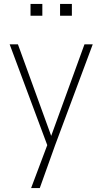

<svg xmlns="http://www.w3.org/2000/svg" viewBox="-20 -755 502 975"><path d="M240 -65 409 -530H451L260 -18L182 200H138L220 -18L29 -530H71ZM345 -735V-675H285V-735ZM195 -735V-675H135V-735Z"/></svg>

Font: Cooper Hewitt
Style: Light
Weight: 703
Designer: Village Type and Design LLC
Foundry: Cooper Hewitt Smithsonian Design Museum
Version: 1.000